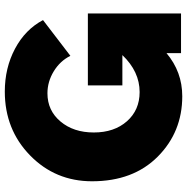

<svg xmlns="http://www.w3.org/2000/svg" viewBox="-10 -744 760 779"><g transform="rotate(-90 369.5 -355.0)"><path d="M412 -378H704V0H543V-59Q467 5 368 5Q223 5 123 -94.5Q23 -194 23 -361Q23 -510 128 -612.5Q233 -715 387 -715Q483 -715 561 -673.5Q639 -632 677 -560L532 -449Q511 -491 469 -516.5Q427 -542 380 -542Q310 -542 265.5 -489Q221 -436 221 -354Q221 -271 266.5 -219.5Q312 -168 385 -168Q468 -168 535 -238H412Z"/></g></svg>

Font: Raleway-v4020 Black
Style: Regular
Weight: 900
Designer: Matt McInerney, Pablo Impallari, Rodrigo Fuenzalida
Foundry: Matt McInerney, Pablo Impallari, Rodrigo Fuenzalida
Version: Version 4.020;PS 004.020;hotconv 1.0.88;makeotf.lib2.5.64775